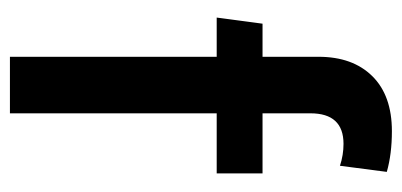

<svg xmlns="http://www.w3.org/2000/svg" viewBox="-226 -564 790 377"><g transform="rotate(90 168.5 -375.0)"><path d="M91 -406H14L26 -496H91V-606Q91 -673 129 -711.5Q167 -750 237 -750Q282 -750 317 -740L305 -648Q284 -655 262 -655Q202 -655 202 -590V-496H320V-406H202V0H91Z"/></g></svg>

Font: Cabin SemiBold
Style: Regular
Weight: 600
Designer: Pablo Impallari
Foundry: Pablo Impallari. http://www.impallari.com Igino Marini. http://www.ikern.com
Version: Version 2.200